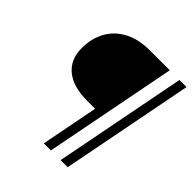

<svg xmlns="http://www.w3.org/2000/svg" viewBox="-199 -863 996 996"><g transform="rotate(45 299.0 -365.0)"><path d="M285.3 -314.9Q181.8 -314.9 126.2 -360.1Q70.7 -405.2 70.7 -489.4Q70.7 -559.1 100.5 -613.4Q130.3 -667.6 188.2 -698.8Q246.1 -730 331.1 -730H464.3L379.7 -314.9ZM281.3 0 423.3 -730H475.3L333.3 0ZM404.4 0 546.4 -730H598.4L456.4 0Z"/></g></svg>

Font: Savate ExtraLight
Style: Italic
Weight: 200
Italic angle: -11°
Designer: Max Esnée
Foundry: Plomb Type
Version: Version 2.000